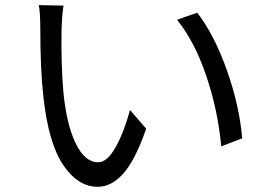

<svg xmlns="http://www.w3.org/2000/svg" viewBox="-20 -718 1040 742"><path d="M129.9 -698.2 225.6 -696.3Q219.7 -662.1 217.8 -599.6Q215.8 -471.7 224.6 -366.2Q236.3 -239.3 272 -165Q307.6 -90.8 359.4 -90.8Q394.5 -90.8 427.2 -149.9Q460 -209 482.4 -293L544.9 -220.7Q502.9 -99.6 457 -47.9Q411.1 3.9 357.4 3.9Q281.2 3.9 224.1 -80.6Q167 -165 147.5 -345.7Q135.7 -449.2 135.7 -610.4Q135.7 -668.9 129.9 -698.2ZM664.1 -641.6 742.2 -668.9Q808.6 -583 856.9 -446.3Q905.3 -309.6 916 -183.6L835 -152.3Q822.3 -291 777.3 -424.3Q732.4 -557.6 664.1 -641.6Z"/></svg>

Font: Gen Shin Gothic Monospace Regular
Style: Regular
Weight: 400
Designer: [Source Han Sans]
Ryoko NISHIZUKA  (kana & ideographs); Paul D. Hunt (Latin, Greek & Cyrillic); Wenlong ZHANG  (bopomofo
Version: Version 1.002.20150607